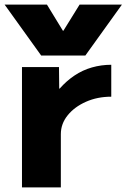

<svg xmlns="http://www.w3.org/2000/svg" viewBox="-33 -810 547 830"><path d="M-13 -790H170L239 -677H241L311 -790H494L336 -570H145ZM62 0V-520H222L223 -427H225Q254 -460 289 -483.5Q324 -507 364.5 -518.5Q405 -530 448 -530V-392Q388 -392 338.5 -370Q289 -348 259.5 -311.5Q230 -275 230 -230V0Z"/></svg>

Font: M PLUS 2 ExtraBold
Style: Regular
Weight: 800
Version: Version 1.001